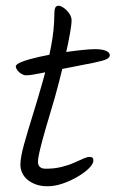

<svg xmlns="http://www.w3.org/2000/svg" viewBox="-20 -665 402 668"><path d="M229 -594Q229 -580 223.5 -548.5Q218 -517 208 -473Q198 -429 184.5 -376.5Q171 -324 154 -269Q136 -209 127 -175Q118 -141 115 -125.5Q112 -110 112 -103Q112 -78 139 -78Q169 -78 193.5 -84Q218 -90 237 -98.5Q256 -107 269.5 -113Q283 -119 291 -119Q299 -119 302 -116Q305 -113 305 -107Q305 -95 290 -80Q275 -65 250.5 -50.5Q226 -36 198.5 -26.5Q171 -17 145 -17Q123 -17 106 -23Q89 -29 76.5 -39Q64 -49 57.5 -63Q51 -77 51 -92Q51 -117 63 -160.5Q75 -204 92.5 -260Q110 -316 127.5 -377.5Q145 -439 157 -500Q169 -561 169 -615Q169 -630 172 -637.5Q175 -645 184 -645Q189 -645 196.5 -641Q204 -637 211.5 -629.5Q219 -622 224 -613Q229 -604 229 -594ZM310 -494Q334 -494 348 -488.5Q362 -483 362 -473Q362 -465 351.5 -459.5Q341 -454 307.5 -447Q274 -440 206 -427Q148 -416 117.5 -409.5Q87 -403 70 -403Q63 -403 54.5 -408Q46 -413 40.5 -420.5Q35 -428 35 -434Q35 -442 57.5 -450.5Q80 -459 115.5 -467Q151 -475 189.5 -481Q228 -487 260.5 -490.5Q293 -494 310 -494Z"/></svg>

Font: Kalam Variable Light
Style: Regular
Weight: 300
Designer: Lipi Raval, Jonny Pinhorn
Foundry: Indian Type Foundry
Version: Version 3.000